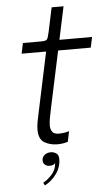

<svg xmlns="http://www.w3.org/2000/svg" viewBox="-61 -741 564 996"><g transform="rotate(-5 221.0 -243.0)"><path d="M215.5 8Q177.5 8 148 -9.2Q118.5 -26.5 118.5 -76.5Q118.5 -94 122.2 -115.2Q126 -136.5 132.5 -165.5L198.5 -476.5H71L82.5 -531H177Q202 -531 207.8 -538.2Q213.5 -545.5 220 -575.5L247 -702.5H309L272.5 -531H442.5L431 -476.5H261L199 -186Q192 -154 188 -131.5Q184 -109 184 -94Q184 -72 193.8 -59.2Q203.5 -46.5 227 -46.5Q242 -46.5 257.8 -49Q273.5 -51.5 281 -55L270 -0.5Q261.5 2.5 247.5 5.2Q233.5 8 215.5 8ZM165.5 115.5Q150.5 115.5 140.8 107.2Q131 99 131 85Q131 67.5 144.2 56.8Q157.5 46 176.5 46Q192 46 205 54.8Q218 63.5 218 84Q218 126.5 192.5 161.8Q167 197 131.5 215L124.5 200Q146 189.5 169.8 163.5Q193.5 137.5 194.5 103.5Q187.5 115.5 165.5 115.5Z"/></g></svg>

Font: Epilogue Light
Style: Italic
Weight: 300
Italic angle: -12°
Designer: Tyler Finck
Foundry: Etcetera Type Co
Version: Version 2.111; ttfautohint (v1.8.3)